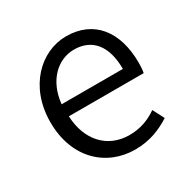

<svg xmlns="http://www.w3.org/2000/svg" viewBox="-132 -681 814 820"><g transform="rotate(-30 274.5 -270.5)"><path d="M310 13C384 13 439 -12 485 -41L456 -97C415 -69 373 -53 319 -53C211 -53 139 -132 134 -252H503C506 -266 507 -283 507 -301C507 -457 429 -554 294 -554C170 -554 53 -445 53 -269C53 -92 167 13 310 13ZM133 -312C144 -423 215 -488 295 -488C383 -488 435 -427 435 -312Z"/></g></svg>

Font: Noto Sans CJK SC DemiLight
Style: Regular
Weight: 350
Designer: Ryoko NISHIZUKA 西塚涼子 (kana, bopomofo & ideographs); Paul D. Hunt (Latin, Greek & Cyrillic); Sandoll Communications 산돌커뮤니
Foundry: Adobe
Version: Version 2.004;hotconv 1.0.118;makeotfexe 2.5.65603